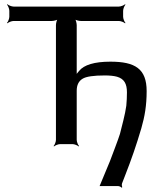

<svg xmlns="http://www.w3.org/2000/svg" viewBox="-20 -680 790 906"><path d="M501 -389C426 -389 376 -374 353 -345C348 -339 339 -329 337 -322L340 -321C343 -327 342 -339 342 -348V-561C342 -570 338 -587 333 -592L331 -590C336 -585 353 -581 362 -581H541C550 -581 565 -575 570 -570L572 -572C567 -577 561 -592 561 -601V-629C561 -638 567 -653 572 -658L570 -660C565 -655 550 -649 541 -649H44C35 -649 20 -655 15 -660L13 -658C18 -653 24 -638 24 -629V-601C24 -592 18 -577 13 -572L15 -570C20 -575 35 -581 44 -581H224C233 -581 250 -585 255 -590L253 -592C248 -587 244 -570 244 -561V-20C244 -11 238 4 233 9L235 11C240 6 255 0 264 0H322C331 0 346 6 351 11L353 9C348 4 342 -11 342 -20V-252C342 -278 351 -297 369 -308C386 -319 422 -324 475 -324C498 -324 517 -322 532 -318C566 -308 579 -285 579 -244C579 -223 578 -202 576 -181C571 -142 554 -80 546 -48C540 -27 506 61 499 80C498 83 451 195 450 198H537C542 198 552 202 554 206L557 203C555 200 554 190 556 185L570 149C601 70 623 6 647 -75C663 -131 672 -182 672 -250C672 -356 617 -389 501 -389Z"/></svg>

Font: Gamestation Storm
Style: Regular
Weight: 400
Designer: Jonas Hecksher
Foundry: Jonas Hecksher, Playtypeª, e-types AS
Version: Version 1.003